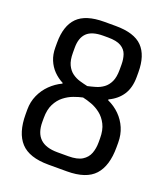

<svg xmlns="http://www.w3.org/2000/svg" viewBox="-151 -949 924 1058"><g transform="rotate(20 310.5 -420.5)"><path d="M344 -79Q397 -79 425 -96.5Q453 -114 464 -143Q475 -172 475 -208V-231Q475 -280 458.5 -312.5Q442 -345 416.5 -365Q391 -385 362.5 -395.5Q334 -406 310 -411Q286 -406 257.5 -395.5Q229 -385 203.5 -365Q178 -345 161.5 -312.5Q145 -280 145 -231V-208Q145 -143 178.5 -111Q212 -79 280 -79ZM299 -769Q232 -769 202.5 -740Q173 -711 173 -654V-624Q173 -580 185.5 -553.5Q198 -527 218.5 -512Q239 -497 263 -490Q287 -483 310 -478Q333 -483 357 -490Q381 -497 401.5 -512Q422 -527 434.5 -553.5Q447 -580 447 -624V-654Q447 -686 438 -712Q429 -738 403 -753.5Q377 -769 326 -769ZM44 -244Q44 -289 61.5 -328Q79 -367 109 -396.5Q139 -426 177 -444V-448Q146 -464 122.5 -488Q99 -512 85.5 -544.5Q72 -577 72 -618V-646Q72 -745 120.5 -794Q169 -843 277 -843H344Q453 -843 501 -794Q549 -745 549 -646V-618Q549 -556 522.5 -514.5Q496 -473 445 -449V-444Q485 -426 514.5 -396.5Q544 -367 560.5 -328.5Q577 -290 577 -244V-216Q577 -107 527.5 -52.5Q478 2 365 2H257Q144 2 94 -52.5Q44 -107 44 -216Z"/></g></svg>

Font: Matangi SemiBold
Style: Regular
Weight: 600
Designer: Prashant Pant
Foundry: The Graphic Ant
Version: Version 3.002